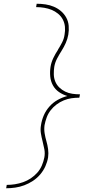

<svg xmlns="http://www.w3.org/2000/svg" viewBox="-20 -853 540 1026"><path d="M13 153 16 135Q38 135 60 131.5Q82 128 103.5 120.5Q125 113 144.5 100Q164 87 179.5 69.5Q195 52 204 30.5Q213 9 217 -12Q221 -34 217 -55.5Q213 -77 207.5 -98Q202 -119 198.5 -140.5Q195 -162 199 -184Q203 -211 214 -236.5Q225 -262 244 -283.5Q263 -305 288 -319Q313 -333 340 -340Q316 -347 295.5 -361Q275 -375 263 -396.5Q251 -418 248.5 -444Q246 -470 250 -496Q254 -520 265 -543Q276 -566 290 -587V-588Q302 -607 312 -626.5Q322 -646 325 -668Q329 -689 327 -710Q325 -731 315.5 -749Q306 -767 290 -780Q274 -793 255.5 -800.5Q237 -808 216 -811.5Q195 -815 173 -815L176 -833Q200 -833 223.5 -829.5Q247 -826 268 -817Q289 -808 306 -793.5Q323 -779 334 -759Q345 -739 347 -715Q349 -691 345 -668Q341 -645 331.5 -623.5Q322 -602 309 -581.5Q296 -561 285 -540Q274 -519 270 -496Q267 -476 267.5 -455.5Q268 -435 275.5 -417Q283 -399 297 -385.5Q311 -372 328.5 -363.5Q346 -355 366 -352Q386 -349 407 -349V-347L404 -331Q383 -331 362 -328Q341 -325 320.5 -316.5Q300 -308 282 -294.5Q264 -281 250.5 -263.5Q237 -246 229.5 -225.5Q222 -205 218 -184Q215 -162 218.5 -140.5Q222 -119 228 -98.5Q234 -78 237 -56Q240 -34 237 -12Q233 12 222.5 35.5Q212 59 195 79Q178 99 156 113.5Q134 128 110 137Q86 146 61.5 149.5Q37 153 13 153Z"/></svg>

Font: Iosevka Curly Slab ThObl
Style: Regular
Weight: 100
Italic angle: -9°
Monospace: yes
Designer: Belleve Invis
Foundry: Belleve Invis
Version: Version 11.0.0; ttfautohint (v1.8.3)